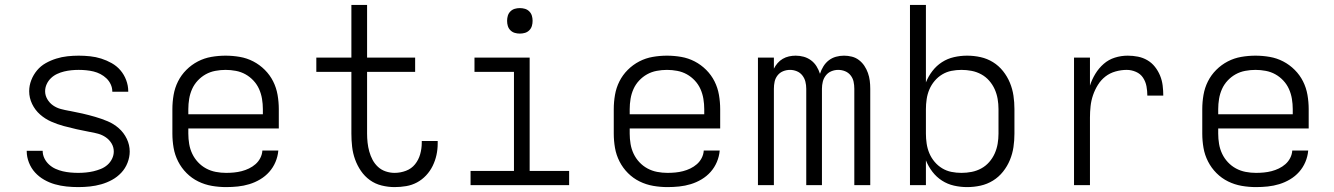

<svg xmlns="http://www.w3.org/2000/svg" viewBox="-20 -755 5440 783"><path d="M299 8Q275 8 251 5.5Q227 3 204 -3.5Q181 -10 160 -22Q139 -34 123 -51.5Q107 -69 98 -92Q89 -115 89 -138Q89 -139 89 -139.5Q89 -140 89 -140H154Q154 -140 154 -140Q154 -140 154 -140Q154 -124 161 -109.5Q168 -95 180 -84Q192 -73 206.5 -66.5Q221 -60 236 -56.5Q251 -53 267 -51.5Q283 -50 299 -50Q314 -50 330 -51.5Q346 -53 361 -56.5Q376 -60 391 -66Q406 -72 418 -82.5Q430 -93 437 -107.5Q444 -122 444 -137Q444 -155 435 -170Q426 -185 411.5 -195Q397 -205 380.5 -209.5Q364 -214 347 -217H346Q319 -222 292.5 -228Q266 -234 240 -241Q214 -248 189 -259Q164 -270 143.5 -288Q123 -306 111 -331Q99 -356 99 -383Q99 -406 107.5 -428Q116 -450 131 -468Q146 -486 166.5 -497.5Q187 -509 209.5 -516Q232 -523 255 -525.5Q278 -528 301 -528Q324 -528 347.5 -525.5Q371 -523 393 -516Q415 -509 435.5 -497.5Q456 -486 471 -468.5Q486 -451 494.5 -428.5Q503 -406 503 -383Q503 -383 503 -382.5Q503 -382 503 -381H438Q438 -381 438 -381.5Q438 -382 438 -382Q438 -397 431.5 -411Q425 -425 414 -435.5Q403 -446 389.5 -453Q376 -460 361.5 -463.5Q347 -467 331.5 -468.5Q316 -470 301 -470Q286 -470 271 -468.5Q256 -467 241.5 -463.5Q227 -460 213 -453.5Q199 -447 188 -436.5Q177 -426 170.5 -412Q164 -398 164 -383Q164 -366 173 -350.5Q182 -335 196.5 -325Q211 -315 228 -310.5Q245 -306 262 -303H263Q290 -298 316 -292Q342 -286 368 -278.5Q394 -271 419 -260.5Q444 -250 464.5 -232Q485 -214 497 -189Q509 -164 509 -137Q509 -114 500 -91Q491 -68 474.5 -50.5Q458 -33 437 -21.5Q416 -10 393 -3.5Q370 3 346.5 5.5Q323 8 299 8Z M902 8Q873 8 844 3Q815 -2 788.5 -15Q762 -28 741 -49Q720 -70 706.5 -96.5Q693 -123 688 -152Q683 -181 683 -210V-310Q683 -339 688 -368Q693 -397 706 -423Q719 -449 740 -470Q761 -491 787 -504.5Q813 -518 842 -523Q871 -528 900 -528Q929 -528 958 -523Q987 -518 1013 -504.5Q1039 -491 1060 -470Q1081 -449 1094 -423Q1107 -397 1112 -368Q1117 -339 1117 -310V-231H748V-210Q748 -189 751.5 -168Q755 -147 764 -128Q773 -109 787.5 -93.5Q802 -78 820.5 -68Q839 -58 860 -54Q881 -50 902 -50Q918 -50 934 -51.5Q950 -53 965.5 -57Q981 -61 995.5 -68Q1010 -75 1022 -85.5Q1034 -96 1041.5 -110.5Q1049 -125 1050 -141H1115Q1113 -117 1103.5 -94.5Q1094 -72 1078 -54Q1062 -36 1041 -23.5Q1020 -11 997 -4Q974 3 950 5.5Q926 8 902 8ZM748 -289H1052V-310Q1052 -331 1048.5 -352Q1045 -373 1036.5 -392Q1028 -411 1013.5 -426.5Q999 -442 981 -452Q963 -462 942 -466Q921 -470 900 -470Q879 -470 858 -466Q837 -462 819 -452Q801 -442 786.5 -426.5Q772 -411 763.5 -392Q755 -373 751.5 -352Q748 -331 748 -310Z M1589 8Q1563 8 1536.5 1.5Q1510 -5 1488.5 -20.5Q1467 -36 1452 -58Q1437 -80 1428 -105Q1419 -130 1416 -156.5Q1413 -183 1413 -210V-462H1270V-520H1413V-735H1477V-520H1673V-462H1477V-210Q1477 -192 1479 -173.5Q1481 -155 1486 -137Q1491 -119 1499.5 -103Q1508 -87 1521.5 -74.5Q1535 -62 1553 -56Q1571 -50 1589 -50Q1613 -50 1635.5 -58.5Q1658 -67 1672.5 -85Q1687 -103 1693.5 -126Q1700 -149 1700 -173Q1700 -175 1700 -176.5Q1700 -178 1700 -180H1765Q1765 -177 1765 -174.5Q1765 -172 1765 -170Q1765 -146 1760 -123Q1755 -100 1744.5 -78.5Q1734 -57 1717.5 -39.5Q1701 -22 1680.5 -11Q1660 0 1636.5 4Q1613 8 1589 8Z M1899 0V-58H2076V-462H1915V-520H2140V-58H2301V0ZM2100 -618Q2089 -618 2079 -621Q2069 -624 2061.5 -631.5Q2054 -639 2051 -649Q2048 -659 2048 -670Q2048 -681 2051 -691Q2054 -701 2061.5 -708.5Q2069 -716 2079 -719Q2089 -722 2100 -722Q2111 -722 2121 -719Q2131 -716 2138.5 -708.5Q2146 -701 2149 -691Q2152 -681 2152 -670Q2152 -659 2149 -649Q2146 -639 2138.5 -631.5Q2131 -624 2121 -621Q2111 -618 2100 -618Z M2702 8Q2673 8 2644 3Q2615 -2 2588.5 -15Q2562 -28 2541 -49Q2520 -70 2506.5 -96.5Q2493 -123 2488 -152Q2483 -181 2483 -210V-310Q2483 -339 2488 -368Q2493 -397 2506 -423Q2519 -449 2540 -470Q2561 -491 2587 -504.5Q2613 -518 2642 -523Q2671 -528 2700 -528Q2729 -528 2758 -523Q2787 -518 2813 -504.5Q2839 -491 2860 -470Q2881 -449 2894 -423Q2907 -397 2912 -368Q2917 -339 2917 -310V-231H2548V-210Q2548 -189 2551.5 -168Q2555 -147 2564 -128Q2573 -109 2587.5 -93.5Q2602 -78 2620.5 -68Q2639 -58 2660 -54Q2681 -50 2702 -50Q2718 -50 2734 -51.5Q2750 -53 2765.5 -57Q2781 -61 2795.5 -68Q2810 -75 2822 -85.5Q2834 -96 2841.5 -110.5Q2849 -125 2850 -141H2915Q2913 -117 2903.5 -94.5Q2894 -72 2878 -54Q2862 -36 2841 -23.5Q2820 -11 2797 -4Q2774 3 2750 5.5Q2726 8 2702 8ZM2548 -289H2852V-310Q2852 -331 2848.5 -352Q2845 -373 2836.5 -392Q2828 -411 2813.5 -426.5Q2799 -442 2781 -452Q2763 -462 2742 -466Q2721 -470 2700 -470Q2679 -470 2658 -466Q2637 -462 2619 -452Q2601 -442 2586.5 -426.5Q2572 -411 2563.5 -392Q2555 -373 2551.5 -352Q2548 -331 2548 -310Z M3071 0V-520H3136V-475Q3142 -487 3151 -497.5Q3160 -508 3172 -515Q3184 -522 3197.5 -525Q3211 -528 3225 -528Q3242 -528 3258 -523.5Q3274 -519 3287.5 -509Q3301 -499 3310 -484.5Q3319 -470 3324 -454Q3329 -470 3338 -484.5Q3347 -499 3360 -509Q3373 -519 3389 -523.5Q3405 -528 3422 -528Q3438 -528 3454 -524Q3470 -520 3483 -510Q3496 -500 3505 -486.5Q3514 -473 3519.5 -457.5Q3525 -442 3527 -426Q3529 -410 3529 -393V0H3464V-393Q3464 -408 3461 -422Q3458 -436 3449 -447.5Q3440 -459 3426.5 -464.5Q3413 -470 3398 -470Q3384 -470 3370.5 -464.5Q3357 -459 3348 -447.5Q3339 -436 3335.5 -422Q3332 -408 3332 -393V0H3268V-393Q3268 -408 3264.5 -422Q3261 -436 3252 -447.5Q3243 -459 3229.5 -464.5Q3216 -470 3202 -470Q3187 -470 3173.5 -464.5Q3160 -459 3151 -447.5Q3142 -436 3139 -422Q3136 -408 3136 -393V0Z M3924 8Q3897 8 3870.5 2Q3844 -4 3821.5 -18.5Q3799 -33 3782.5 -54.5Q3766 -76 3756 -101V0H3691V-735H3756V-419Q3766 -444 3782.5 -465.5Q3799 -487 3821.5 -501.5Q3844 -516 3870.5 -522Q3897 -528 3924 -528Q3952 -528 3979 -522Q4006 -516 4029.5 -501.5Q4053 -487 4070.5 -465Q4088 -443 4098.5 -417.5Q4109 -392 4113 -365Q4117 -338 4117 -310V-210Q4117 -182 4113 -155Q4109 -128 4098.5 -102.5Q4088 -77 4070.5 -55Q4053 -33 4029.5 -18.5Q4006 -4 3979 2Q3952 8 3924 8ZM3901 -50Q3922 -50 3942.5 -54Q3963 -58 3981.5 -68Q4000 -78 4014 -94Q4028 -110 4036.5 -129Q4045 -148 4048.5 -168.5Q4052 -189 4052 -210V-310Q4052 -331 4048.5 -351.5Q4045 -372 4036.5 -391Q4028 -410 4014 -426Q4000 -442 3981.5 -452Q3963 -462 3942.5 -466Q3922 -470 3901 -470Q3880 -470 3860 -466Q3840 -462 3822.5 -451.5Q3805 -441 3791.5 -425Q3778 -409 3770 -390Q3762 -371 3759 -350.5Q3756 -330 3756 -310V-210Q3756 -190 3759 -169.5Q3762 -149 3770 -130Q3778 -111 3791.5 -95Q3805 -79 3822.5 -68.5Q3840 -58 3860 -54Q3880 -50 3901 -50Z M4360 0V-520H4425V-406Q4433 -431 4447 -454Q4461 -477 4481 -494.5Q4501 -512 4526.5 -520Q4552 -528 4579 -528Q4600 -528 4620.5 -524Q4641 -520 4659 -509.5Q4677 -499 4690 -482.5Q4703 -466 4711 -446.5Q4719 -427 4721.5 -406Q4724 -385 4724 -365H4659Q4659 -384 4655.5 -403Q4652 -422 4641.5 -438Q4631 -454 4612.5 -462Q4594 -470 4575 -470Q4552 -470 4529 -463.5Q4506 -457 4488 -443Q4470 -429 4457.5 -409Q4445 -389 4437.5 -367Q4430 -345 4427.5 -322Q4425 -299 4425 -276V0Z M5102 8Q5073 8 5044 3Q5015 -2 4988.5 -15Q4962 -28 4941 -49Q4920 -70 4906.5 -96.5Q4893 -123 4888 -152Q4883 -181 4883 -210V-310Q4883 -339 4888 -368Q4893 -397 4906 -423Q4919 -449 4940 -470Q4961 -491 4987 -504.5Q5013 -518 5042 -523Q5071 -528 5100 -528Q5129 -528 5158 -523Q5187 -518 5213 -504.5Q5239 -491 5260 -470Q5281 -449 5294 -423Q5307 -397 5312 -368Q5317 -339 5317 -310V-231H4948V-210Q4948 -189 4951.5 -168Q4955 -147 4964 -128Q4973 -109 4987.5 -93.5Q5002 -78 5020.5 -68Q5039 -58 5060 -54Q5081 -50 5102 -50Q5118 -50 5134 -51.5Q5150 -53 5165.5 -57Q5181 -61 5195.5 -68Q5210 -75 5222 -85.5Q5234 -96 5241.5 -110.5Q5249 -125 5250 -141H5315Q5313 -117 5303.5 -94.5Q5294 -72 5278 -54Q5262 -36 5241 -23.5Q5220 -11 5197 -4Q5174 3 5150 5.5Q5126 8 5102 8ZM4948 -289H5252V-310Q5252 -331 5248.5 -352Q5245 -373 5236.5 -392Q5228 -411 5213.5 -426.5Q5199 -442 5181 -452Q5163 -462 5142 -466Q5121 -470 5100 -470Q5079 -470 5058 -466Q5037 -462 5019 -452Q5001 -442 4986.5 -426.5Q4972 -411 4963.5 -392Q4955 -373 4951.5 -352Q4948 -331 4948 -310Z"/></svg>

Font: Iosevka Custom Light Extended
Style: Regular
Weight: 300
Width: 7
Monospace: yes
Designer: Belleve Invis
Foundry: Belleve Invis
Version: Version 11.2.4; ttfautohint (v1.8.4)